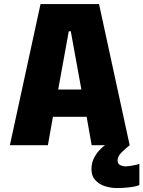

<svg xmlns="http://www.w3.org/2000/svg" viewBox="-20 -720 711 952"><path d="M623 0H434.5L409.5 -141H242.5L217.5 0H29L181 -700H471ZM321 -565 268.5 -276H383.5L331 -565ZM671 92V197.5Q654.5 205 621.8 208.8Q589 212.5 560.5 212.5Q528.5 212.5 499.2 202.8Q470 193 451.8 172.5Q433.5 152 433.5 119Q433.5 88.5 445.5 64.8Q457.5 41 473.2 24.5Q489 8 500.5 0H623Q604 15 583.5 35Q563 55 563 75.5Q563 92.5 576.2 98.8Q589.5 105 602 105Q610 105 624.2 103Q638.5 101 652 98Q665.5 95 671 92Z"/></svg>

Font: Trispace ExtraBold
Style: Regular
Weight: 800
Designer: Tyler Finck
Foundry: Etcetera Type Company
Version: Version 1.210; ttfautohint (v1.8.3)